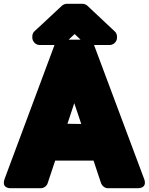

<svg xmlns="http://www.w3.org/2000/svg" viewBox="-57 -958 787 1016"><path d="M438 -108 478 12C483 25 497 38 514 38H670C729 38 705 -13 705 -13L439 -724C434 -738 420 -748 404 -748H268C253 -748 238 -739 233 -724L-32 -13C-53 43 3 38 3 38H159C173 38 190 28 195 12L235 -108ZM300 -303 336 -412 373 -302ZM562 -764C562 -773 559 -784 551 -791L405 -928C400 -933 389 -938 379 -938H297C288 -938 278 -934 271 -928L126 -793C119 -787 114 -777 114 -766V-758C114 -742 129 -720 152 -720H262C269 -720 281 -724 288 -731L338 -778L387 -731C393 -726 403 -720 413 -720H525C541 -720 562 -735 562 -758Z"/></svg>

Font: Asimov Print
Style: E
Weight: 500
Designer: Google
Version: Version 2.000980; 2014